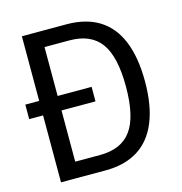

<svg xmlns="http://www.w3.org/2000/svg" viewBox="-105 -800 849 895"><g transform="rotate(-15 319.5 -352.5)"><path d="M80 0V-705H295Q389 -705 452.5 -665.5Q516 -626 548 -547.5Q580 -469 580 -353Q580 -237 547.5 -158Q515 -79 451.5 -39.5Q388 0 295 0ZM169 -76H289Q392 -76 440 -142Q488 -208 488 -353Q488 -498 440 -563.5Q392 -629 289 -629H169ZM13 -323V-393H333V-323Z"/></g></svg>

Font: Nunito Sans 10pt Condensed Medium
Style: Regular
Weight: 500
Width: 3
Designer: Vernon Adams
Foundry: Vernon Adams
Version: Version 3.101;gftools[0.9.27]